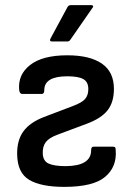

<svg xmlns="http://www.w3.org/2000/svg" viewBox="-20 -718 520 750"><path d="M231 12Q140 12 94 -15.5Q48 -43 47 -115Q46 -170 71.5 -205Q97 -240 152 -261L265 -304Q300 -317 312.5 -331.5Q325 -346 325 -370Q325 -398 305.5 -409Q286 -420 243 -420Q153 -420 153 -366Q153 -351 143 -351H67Q57 -351 55 -366Q49 -426 97.5 -464Q146 -502 243 -502Q331 -502 378 -469.5Q425 -437 425 -371Q425 -319 400.5 -287.5Q376 -256 320 -235L205 -192Q172 -180 159 -163Q146 -146 147 -119Q148 -89 170 -79Q192 -69 237 -69Q336 -70 336 -131Q336 -145 345 -145H421Q426 -145 429 -143Q432 -141 432 -131Q437 -66 390.5 -27Q344 12 231 12ZM183 -556Q172 -556 177 -567L244 -691Q248 -698 257 -698H336Q342 -698 343.5 -694.5Q345 -691 341 -687L255 -563Q251 -556 243 -556Z"/></svg>

Font: Sofia Sans SemiBold
Style: Regular
Weight: 600
Designer: Botio Nikoltchev, Ani Petrova
Foundry: lettersoup
Version: Version 4.101; ttfautohint (v1.8.4.7-5d5b)